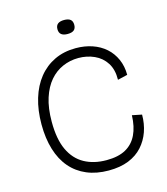

<svg xmlns="http://www.w3.org/2000/svg" viewBox="-123 -930 899 1036"><g transform="rotate(-15 326.5 -411.5)"><path d="M356 12Q288 12 234.5 -10.5Q181 -33 144 -76Q107 -119 88 -181.5Q69 -244 69 -322Q69 -401 88.5 -465.5Q108 -530 145 -576Q182 -622 234.5 -647Q287 -672 353 -672Q403 -672 445.5 -657.5Q488 -643 519 -615.5Q550 -588 567.5 -548.5Q585 -509 585 -461L530 -448Q531 -505 507 -542.5Q483 -580 442 -598.5Q401 -617 353 -617Q307 -617 265.5 -599Q224 -581 193 -545Q162 -509 144 -453.5Q126 -398 126 -321Q126 -224 154.5 -163.5Q183 -103 235.5 -74Q288 -45 359 -45Q425 -45 466.5 -68Q508 -91 529.5 -135.5Q551 -180 553 -244L607 -233Q607 -182 591.5 -138Q576 -94 545.5 -60Q515 -26 468 -7Q421 12 356 12ZM332 -757Q309 -757 297 -766.5Q285 -776 285 -796Q285 -816 297 -825.5Q309 -835 332 -835Q356 -835 367.5 -825.5Q379 -816 379 -796Q379 -776 367.5 -766.5Q356 -757 332 -757Z"/></g></svg>

Font: Bricolage Grotesque ExtraLight
Style: Regular
Weight: 250
Designer: Mathieu Triay
Foundry: Atelier Triay
Version: Version 1.000;gftools[0.9.30]